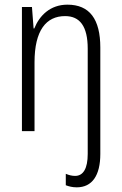

<svg xmlns="http://www.w3.org/2000/svg" viewBox="-20 -562 521 823"><path d="M309 241C375 241 410 190 410 98V-358C410 -480 364 -542 269 -542C195 -542 149 -495 127 -440H124L117 -532H74V0H128V-295C128 -432 178 -493 259 -493C322 -493 356 -450 356 -353V98C356 160 337 192 302 192C289 192 276 189 262 183V232C275 237 290 241 309 241Z"/></svg>

Font: Noto Sans Kannada Condensed Light
Style: Regular
Weight: 300
Width: 3
Designer: Jelle Bosma - Monotype Design Team
Foundry: Monotype Imaging Inc.
Version: Version 2.005